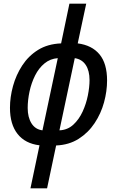

<svg xmlns="http://www.w3.org/2000/svg" viewBox="-20 -780 632 1040"><path d="M194 7Q117 -2 75.5 -54Q34 -106 34 -196Q34 -254 50.5 -314Q67 -374 100.5 -425.5Q134 -477 186 -509.5Q238 -542 311 -545L356 -760H447L401 -545Q478 -535 519 -485.5Q560 -436 560 -344Q560 -286 543.5 -225.5Q527 -165 492.5 -113Q458 -61 406 -28Q354 5 284 8L235 240H145ZM293 -465Q252 -462 221 -436.5Q190 -411 170 -371Q150 -331 140 -284.5Q130 -238 130 -195Q130 -145 150.5 -112Q171 -79 210 -74ZM302 -74Q346 -76 377 -104.5Q408 -133 427.5 -175.5Q447 -218 456 -263.5Q465 -309 465 -346Q465 -397 444.5 -428Q424 -459 385 -465Z"/></svg>

Font: Noto Sans Condensed Medium
Style: Italic
Weight: 500
Width: 3
Italic angle: -12°
Designer: Monotype Design Team
Foundry: Monotype Imaging Inc.
Version: Version 2.013; ttfautohint (v1.8.4.7-5d5b)